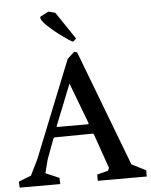

<svg xmlns="http://www.w3.org/2000/svg" viewBox="-74 -913 756 961"><g transform="rotate(-5 304.0 -432.5)"><path d="M-15.6 -30.3 46.9 -54.7 85.9 -133.8 281.2 -621.1 316.4 -653.3 331.1 -649.4 552.7 -67.4 624 -31.2V0H377.9V-31.2L433.6 -45.9L439.5 -59.6L378.9 -233.4L374 -237.3L181.6 -235.4L175.8 -231.4L137.7 -128.9L120.1 -60.5L188.5 -31.2L189.5 0H-14.6ZM355.5 -286.1 357.4 -291 279.3 -497.1 196.3 -289.1 198.2 -286.1ZM163.1 -842.8 205.1 -865.2 239.3 -856.4 332 -718.8 319.3 -707 313.5 -705.1Q302.7 -709 261.7 -738.8Q220.7 -768.6 189.5 -798.8Q158.2 -829.1 163.1 -842.8Z"/></g></svg>

Font: Comprehension Dark
Style: Regular
Weight: 700
Designer: Alfredo Marco Pradil
Foundry: Alfredo Marco Pradil
Version: 1.0